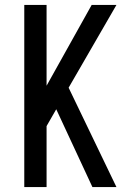

<svg xmlns="http://www.w3.org/2000/svg" viewBox="-20 -755 540 775"><path d="M78 0V-735H168V-409L350 -735H450L257 -401L450 0H353L207 -314L168 -246V0Z"/></svg>

Font: Iosevka Term Medium
Style: Regular
Weight: 500
Monospace: yes
Designer: Belleve Invis
Foundry: Belleve Invis
Version: Version 26.3.1